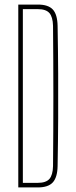

<svg xmlns="http://www.w3.org/2000/svg" viewBox="-20 -820 334 840"><path d="M60 0V-800H146Q191 -800 211 -778.5Q231 -757 232 -707Q234 -597 234.5 -498.5Q235 -400 234.5 -301.5Q234 -203 232 -93Q231 -44 211 -22Q191 0 145 0ZM80 -20H145Q181 -20 196 -37Q211 -54 212 -93Q215 -400 212 -707Q211 -746 196 -763Q181 -780 146 -780H80Z"/></svg>

Font: Big Shoulders Display Thin
Style: Regular
Weight: 100
Designer: Patric King
Foundry: XO Type Co
Version: Version 1.000; ttfautohint (v1.8.2)